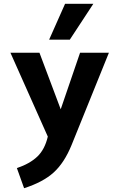

<svg xmlns="http://www.w3.org/2000/svg" viewBox="-20 -763 629 1012"><path d="M69 123Q137 100 176.5 62.5Q216 25 232 -43L35 -485H188L300 -187L402 -485H554L357 2Q319 95 263 146Q207 197 107 229ZM323 -743H472L348 -554H239Z"/></svg>

Font: Niramit
Style: Bold
Weight: 700
Designer: Katatrad Aksorn Co.,Ltd.
Foundry: Cadson Demak Co.,Ltd.
Version: Version 1.001; ttfautohint (v1.6)